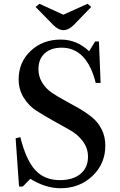

<svg xmlns="http://www.w3.org/2000/svg" viewBox="-20 -990 639 1019"><path d="M302 -780Q388 -780 453 -718L485 -770H505L514 -550H488Q441 -737 307 -737Q250 -737 217 -706.5Q184 -676 184 -623Q184 -584 203.5 -552Q223 -520 254.5 -498.5Q286 -477 323.5 -457Q361 -437 399 -415Q437 -393 468.5 -367.5Q500 -342 519.5 -303.5Q539 -265 539 -217Q539 -121 470.5 -56Q402 9 301 9Q222 9 141 -41L101 0H81L63 -256L88 -262Q118 -141 167 -87.5Q216 -34 298 -34Q367 -34 407 -67Q447 -100 447 -158Q447 -204 419.5 -240.5Q392 -277 351.5 -299.5Q311 -322 263 -349Q215 -376 174.5 -401.5Q134 -427 106.5 -470.5Q79 -514 79 -569Q79 -660 143 -720Q207 -780 302 -780ZM316 -830Q290 -830 263 -857L169 -953L189 -970L316 -912L445 -970L464 -953L371 -857Q344 -830 316 -830Z"/></svg>

Font: Libre Caslon Text
Style: Regular
Weight: 400
Designer: Pablo Impallari, Rodrigo Fuenzalida
Foundry: Pablo Impallari, Rodrigo Fuenzalida
Version: Version 1.002